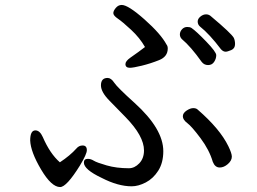

<svg xmlns="http://www.w3.org/2000/svg" viewBox="-20 -742 1040 776"><path d="M223 14Q249 14 303 -73Q331 -119 331 -135Q331 -154 314 -154Q299 -154 289 -142Q263 -113 222 -86Q182 -121 153 -188Q141 -215 123 -215Q102 -215 102 -174Q104 -128 146 -57Q188 14 223 14ZM868 -65Q885 -65 901 -79Q917 -93 917 -109Q917 -122 903 -151Q869 -221 779 -299Q773 -305 761 -305Q749 -305 734 -295Q719 -285 719 -272Q719 -258 737 -244.5Q755 -231 790.5 -183.5Q826 -136 840 -88Q849 -65 868 -65ZM512 11Q539 11 569 -4.5Q599 -20 619.5 -52Q640 -84 640 -131Q640 -221 524 -326Q454 -389 441.5 -408Q429 -427 415 -427Q388 -427 388 -397Q388 -370 422.5 -335Q457 -300 488 -268Q562 -192 562 -134Q562 -102 543 -82Q524 -62 501 -62Q451 -62 411 -73.5Q371 -85 359 -92.5Q347 -100 335 -100Q319 -100 319 -85Q319 -57 391 -23Q457 11 512 11ZM795 -492Q805 -479 821 -479Q837 -479 845.5 -492Q854 -505 854 -519Q854 -532 813.5 -574Q773 -616 754 -629Q748 -633 737 -633Q724 -633 715.5 -623.5Q707 -614 707 -603Q707 -592 715 -584Q751 -554 795 -492ZM892 -533Q899 -533 914.5 -539.5Q930 -546 930 -564Q930 -578 925 -589Q915 -607 834 -675Q825 -684 813 -684Q801 -684 790 -675Q779 -666 779 -655Q779 -643 788 -635Q827 -604 873 -543Q882 -533 892 -533ZM505 -468Q518 -468 553 -476.5Q588 -485 623 -499Q658 -513 658 -546Q658 -556 653 -562Q630 -605 564 -663.5Q498 -722 472 -722Q458 -722 448 -710Q438 -698 438 -689Q438 -679 456.5 -666.5Q475 -654 510 -621.5Q545 -589 566 -552Q543 -534 507 -509Q487 -495 487 -483Q487 -468 505 -468Z"/></svg>

Font: LXGW WenKai Mono TC
Style: Bold
Weight: 700
Designer: LXGW / Fontworks Inc.
Foundry: LXGW / Fontworks Inc.
Version: Version 1.330